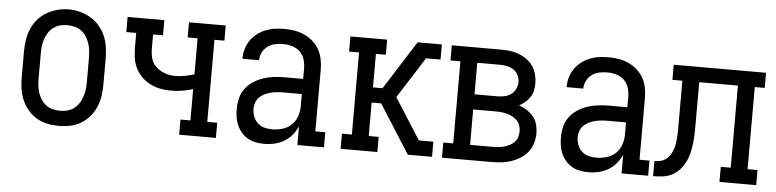

<svg xmlns="http://www.w3.org/2000/svg" viewBox="-38 -704 3577 885"><g transform="rotate(5 1750.0 -261.5)"><path d="M250 8Q223 8 196.5 2.5Q170 -3 147.5 -16.5Q125 -30 107.5 -50.5Q90 -71 79.5 -95.5Q69 -120 65 -146.5Q61 -173 61 -200V-320Q61 -347 65 -373.5Q69 -400 79.5 -424.5Q90 -449 107.5 -469.5Q125 -490 148 -503.5Q171 -517 197 -524Q223 -531 250 -531Q277 -531 303 -524Q329 -517 352 -503.5Q375 -490 392.5 -469.5Q410 -449 420.5 -424.5Q431 -400 435 -373.5Q439 -347 439 -320V-200Q439 -173 435 -146.5Q431 -120 420.5 -95.5Q410 -71 392.5 -50.5Q375 -30 352.5 -16.5Q330 -3 303.5 2.5Q277 8 250 8ZM250 -62Q267 -62 283.5 -66Q300 -70 313.5 -80Q327 -90 336.5 -104Q346 -118 351.5 -134Q357 -150 359.5 -166.5Q362 -183 362 -200V-320Q362 -337 359.5 -354Q357 -371 351.5 -386.5Q346 -402 336.5 -416.5Q327 -431 313 -440.5Q299 -450 282 -454Q265 -458 248 -458Q232 -458 215.5 -453.5Q199 -449 185.5 -439Q172 -429 163 -415Q154 -401 148.5 -385.5Q143 -370 141 -353.5Q139 -337 139 -320V-200Q139 -183 141 -166.5Q143 -150 148.5 -134Q154 -118 163.5 -104Q173 -90 186.5 -80Q200 -70 216.5 -66Q233 -62 250 -62Z M807 0V-70H853V-215Q828 -207 802.5 -203Q777 -199 751 -199Q725 -199 700 -204Q675 -209 652.5 -221Q630 -233 612 -252Q594 -271 584 -294Q574 -317 571.5 -343Q569 -369 569 -394V-450H523V-520H693V-450H647V-394Q647 -377 648.5 -360.5Q650 -344 656.5 -329Q663 -314 675 -302Q687 -290 702 -282.5Q717 -275 733.5 -271.5Q750 -268 766 -268Q788 -268 810 -272.5Q832 -277 853 -283V-450H807V-520H977V-450H931V-70H977V0Z M1201 8Q1182 8 1162.5 4.5Q1143 1 1126 -8.5Q1109 -18 1096 -33Q1083 -48 1075 -65.5Q1067 -83 1064 -102.5Q1061 -122 1061 -141Q1061 -166 1067 -191Q1073 -216 1088 -236Q1103 -256 1124.5 -270Q1146 -284 1169.5 -292Q1193 -300 1218 -303Q1243 -306 1268 -306H1354V-355Q1354 -376 1347.5 -396.5Q1341 -417 1326 -431.5Q1311 -446 1290 -452Q1269 -458 1249 -458Q1230 -458 1211 -454Q1192 -450 1177 -439Q1162 -428 1153 -410.5Q1144 -393 1144 -374Q1144 -374 1144 -374Q1144 -374 1144 -374H1067Q1067 -374 1067 -374Q1067 -374 1067 -374Q1067 -397 1073 -418.5Q1079 -440 1091.5 -458.5Q1104 -477 1122 -491Q1140 -505 1161 -513.5Q1182 -522 1204 -525Q1226 -528 1249 -528Q1272 -528 1296 -524Q1320 -520 1341.5 -510Q1363 -500 1381 -484Q1399 -468 1410.5 -447Q1422 -426 1426.5 -402.5Q1431 -379 1431 -355V-70H1477V0H1354V-86Q1344 -64 1328.5 -45.5Q1313 -27 1292.5 -15Q1272 -3 1248.5 2.5Q1225 8 1201 8ZM1232 -62Q1256 -62 1279.5 -69Q1303 -76 1320.5 -92.5Q1338 -109 1346 -132.5Q1354 -156 1354 -180V-236H1268Q1253 -236 1238.5 -234.5Q1224 -233 1210 -229.5Q1196 -226 1182.5 -219.5Q1169 -213 1158.5 -202.5Q1148 -192 1143 -178Q1138 -164 1138 -149Q1138 -131 1144.5 -113.5Q1151 -96 1164.5 -83.5Q1178 -71 1195.5 -66.5Q1213 -62 1232 -62Z M1554 0V-70H1600V-450H1554V-520H1724V-450H1678V-295H1722L1865 -520H1977V-450H1910L1876 -396L1789 -260L1910 -70H1977V0H1865L1722 -225H1678V-70H1724V0Z M2023 0V-70H2069V-450H2023V-520H2252Q2273 -520 2293.5 -517.5Q2314 -515 2333.5 -507.5Q2353 -500 2370.5 -487.5Q2388 -475 2399.5 -458Q2411 -441 2416.5 -420.5Q2422 -400 2422 -379Q2422 -362 2418.5 -345.5Q2415 -329 2406 -315Q2397 -301 2384 -290Q2371 -279 2356 -271Q2375 -265 2392.5 -253.5Q2410 -242 2423 -226.5Q2436 -211 2441.5 -190.5Q2447 -170 2447 -150Q2447 -127 2440.5 -104.5Q2434 -82 2419.5 -63.5Q2405 -45 2385 -32.5Q2365 -20 2343 -12.5Q2321 -5 2298 -2.5Q2275 0 2252 0ZM2252 -304Q2269 -304 2285.5 -307.5Q2302 -311 2315.5 -320.5Q2329 -330 2336.5 -345.5Q2344 -361 2344 -377Q2344 -394 2336.5 -409.5Q2329 -425 2315.5 -434Q2302 -443 2285.5 -446.5Q2269 -450 2252 -450H2147V-304ZM2147 -70H2252Q2265 -70 2278.5 -71.5Q2292 -73 2305 -76.5Q2318 -80 2330 -86.5Q2342 -93 2351.5 -102.5Q2361 -112 2365 -125Q2369 -138 2369 -152Q2369 -165 2365 -178Q2361 -191 2351.5 -201Q2342 -211 2330 -217.5Q2318 -224 2305 -227.5Q2292 -231 2278.5 -232.5Q2265 -234 2252 -234H2147Z M2701 8Q2682 8 2662.5 4.5Q2643 1 2626 -8.5Q2609 -18 2596 -33Q2583 -48 2575 -65.5Q2567 -83 2564 -102.5Q2561 -122 2561 -141Q2561 -166 2567 -191Q2573 -216 2588 -236Q2603 -256 2624.5 -270Q2646 -284 2669.5 -292Q2693 -300 2718 -303Q2743 -306 2768 -306H2854V-355Q2854 -376 2847.5 -396.5Q2841 -417 2826 -431.5Q2811 -446 2790 -452Q2769 -458 2749 -458Q2730 -458 2711 -454Q2692 -450 2677 -439Q2662 -428 2653 -410.5Q2644 -393 2644 -374Q2644 -374 2644 -374Q2644 -374 2644 -374H2567Q2567 -374 2567 -374Q2567 -374 2567 -374Q2567 -397 2573 -418.5Q2579 -440 2591.5 -458.5Q2604 -477 2622 -491Q2640 -505 2661 -513.5Q2682 -522 2704 -525Q2726 -528 2749 -528Q2772 -528 2796 -524Q2820 -520 2841.5 -510Q2863 -500 2881 -484Q2899 -468 2910.5 -447Q2922 -426 2926.5 -402.5Q2931 -379 2931 -355V-70H2977V0H2854V-86Q2844 -64 2828.5 -45.5Q2813 -27 2792.5 -15Q2772 -3 2748.5 2.5Q2725 8 2701 8ZM2732 -62Q2756 -62 2779.5 -69Q2803 -76 2820.5 -92.5Q2838 -109 2846 -132.5Q2854 -156 2854 -180V-236H2768Q2753 -236 2738.5 -234.5Q2724 -233 2710 -229.5Q2696 -226 2682.5 -219.5Q2669 -213 2658.5 -202.5Q2648 -192 2643 -178Q2638 -164 2638 -149Q2638 -131 2644.5 -113.5Q2651 -96 2664.5 -83.5Q2678 -71 2695.5 -66.5Q2713 -62 2732 -62Z M3000 0V-70Q3015 -70 3029 -73.5Q3043 -77 3054.5 -86Q3066 -95 3073.5 -107.5Q3081 -120 3085.5 -134Q3090 -148 3092 -162.5Q3094 -177 3095 -191.5Q3096 -206 3096 -220.5Q3096 -235 3096 -250Q3096 -250 3096 -251Q3096 -252 3096 -253V-257Q3096 -258 3096 -259Q3096 -260 3096 -261V-450H3050V-520H3477V-450H3431V-70H3477V0H3307V-70H3353V-450H3174V-259Q3174 -236 3173.5 -213.5Q3173 -191 3170.5 -168.5Q3168 -146 3163 -124Q3158 -102 3148 -81.5Q3138 -61 3123 -44Q3108 -27 3088 -16.5Q3068 -6 3045.5 -3Q3023 0 3000 0Z"/></g></svg>

Font: Iosevka Gothic
Style: Regular
Weight: 400
Monospace: yes
Designer: Belleve Invis
Foundry: Belleve Invis
Version: Version 15.5.1; ttfautohint (v1.8.4)